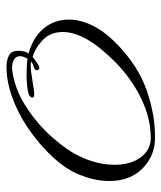

<svg xmlns="http://www.w3.org/2000/svg" viewBox="28 -494 506 603"><g transform="rotate(-90 281.5 -193.0)"><path d="M140 40Q88 37 51 -1.5Q14 -40 14 -103Q14 -147 33 -195Q51 -243 103 -295Q139 -331 184 -361Q229 -391 278 -408.5Q327 -426 373 -426Q389 -426 402.5 -421Q416 -416 420 -406Q423 -400 423 -389Q423 -379 420.5 -369.5Q418 -360 414 -357Q465 -343 493 -309.5Q521 -276 521 -230Q521 -195 503 -157.5Q485 -120 449 -84Q378 -13 296.5 15Q215 43 140 40ZM149 27Q212 27 275 -4Q338 -35 390 -87Q482 -179 482 -249Q482 -288 457 -312Q432 -336 404 -344Q398 -339 386.5 -331Q375 -323 369 -323Q362 -323 362 -332Q362 -337 374 -341Q387 -346 390 -348Q386 -349 382.5 -349.5Q379 -350 375 -350Q360 -350 325 -344Q312 -342 303 -340.5Q294 -339 287 -339Q276 -339 276 -344Q276 -355 297 -359Q308 -361 320.5 -362Q333 -363 348 -363Q379 -363 398 -360Q406 -373 406 -384Q406 -397 394 -403.5Q382 -410 361 -408Q302 -400 248 -365Q192 -329 150 -281Q108 -233 90 -193Q65 -139 65 -87Q65 -36 88.5 -4.5Q112 27 149 27Z"/></g></svg>

Font: Allison
Style: Regular
Weight: 400
Designer: Robert E. Leuschke
Foundry: Robert E. Leuschke
Version: Version 1.010; ttfautohint (v1.8.3)